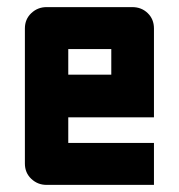

<svg xmlns="http://www.w3.org/2000/svg" viewBox="-20 -520 503 540"><path d="M50 -440Q50 -466 68 -483Q86 -500 111 -500H352Q378 -500 395.5 -483Q413 -466 413 -440V-190H172V-118H413V0H111Q86 0 68 -17Q50 -34 50 -60ZM172 -310H293V-382H172Z"/></svg>

Font: Tschichold
Style: Bold
Weight: 700
Designer: Peter Wiegel
Foundry: Peter Wiegel
Version: Version 1.000; ttfautohint (v1.3)